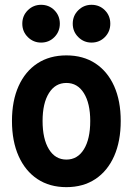

<svg xmlns="http://www.w3.org/2000/svg" viewBox="-20 -771 553 799"><path d="M256.3 7.8Q186.5 7.8 135.7 -25.9Q85 -59.6 57.4 -121.6Q29.8 -183.6 29.8 -267.6Q29.8 -351.6 57.4 -412.8Q85 -474.1 135.7 -507.3Q186.5 -540.5 256.3 -540.5Q326.2 -540.5 377 -507.1Q427.7 -473.6 455.1 -412.4Q482.4 -351.1 482.4 -267.6Q482.4 -183.6 455.1 -121.6Q427.7 -59.6 377 -25.9Q326.2 7.8 256.3 7.8ZM256.3 -106.9Q302.7 -106.9 329.1 -149.7Q355.5 -192.4 355.5 -267.6Q355.5 -340.8 329.1 -383.3Q302.7 -425.8 256.3 -425.8Q210 -425.8 183.6 -383.5Q157.2 -341.3 157.2 -267.6Q157.2 -192.9 183.6 -149.9Q210 -106.9 256.3 -106.9ZM360.8 -593.8Q328.6 -593.8 305.7 -616.7Q282.7 -639.6 282.7 -672.4Q282.7 -705.6 305.7 -728.3Q328.6 -751 360.8 -751Q394 -751 416.5 -728.3Q439 -705.6 439 -672.4Q439 -639.6 416.5 -616.7Q394 -593.8 360.8 -593.8ZM150.9 -593.8Q118.7 -593.8 95.7 -616.7Q72.8 -639.6 72.8 -672.4Q72.8 -705.6 95.7 -728.3Q118.7 -751 150.9 -751Q184.1 -751 206.5 -728.3Q229 -705.6 229 -672.4Q229 -639.6 206.5 -616.7Q184.1 -593.8 150.9 -593.8Z"/></svg>

Font: Reddit Sans Condensed
Style: Bold
Weight: 700
Designer: Stephen Hutchings
Foundry: Reddit
Version: Version 1.014